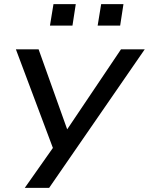

<svg xmlns="http://www.w3.org/2000/svg" viewBox="-20 -730 721 930"><path d="M100 180 245 -26 251 26 57 -491H167L311 -88H295L566 -491H681L218 180ZM453 -606 470 -710H578L562 -606ZM222 -606 239 -710H347L331 -606Z"/></svg>

Font: Nunito Sans 10pt Expanded Medium
Style: Italic
Weight: 500
Width: 7
Italic angle: -9°
Designer: Vernon Adams
Foundry: Vernon Adams
Version: Version 3.101;gftools[0.9.27]